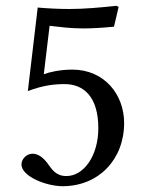

<svg xmlns="http://www.w3.org/2000/svg" viewBox="-20 -631 505 662"><path d="M319 -189C319 -94 269 -24 209 -24C171 -24 158 -49 143 -69C130 -86 113 -101 92 -101C73 -101 54 -84 54 -64C54 -23 139 11 196 11C320 11 408 -81 408 -207C408 -304 341 -391 229 -391C186 -391 149 -382 131 -375L151 -542C188 -538 220 -533 268 -533C298 -533 332 -535 373 -539L389 -607L382 -611C325 -605 271 -600 218 -600C181 -600 145 -602 110 -605L76 -317C129 -337 167 -341 203 -341C268 -341 319 -298 319 -189Z"/></svg>

Font: Libertinus Math
Style: Regular
Weight: 400
Designer: Philipp H. Poll, Khaled Hosny
Foundry: Caleb Maclennan
Version: Version 7.050;RELEASE